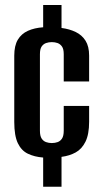

<svg xmlns="http://www.w3.org/2000/svg" viewBox="-20 -668 406 754"><path d="M149.5 65.4V-49.3Q115.1 -52 89.6 -64.3Q64 -76.5 50 -105.8Q36 -135.1 36 -189.3V-449.5Q36 -488.7 50 -512.1Q64 -535.4 89.6 -547Q115.1 -558.5 149.5 -560.9V-648.4H221.6V-558.2Q253 -554.1 277.5 -542.2Q302 -530.3 316 -508Q330 -485.7 330 -449.5V-348H230.3V-455Q230.3 -475.5 223.4 -485.3Q216.5 -495.1 206.1 -498.9Q195.7 -502.6 183.4 -502.6Q171.4 -502.6 160.8 -498.9Q150.2 -495.1 143.5 -485.3Q136.8 -475.5 136.8 -455V-154.8Q136.8 -134.3 143.5 -124Q150.2 -113.8 160.8 -110Q171.4 -106.2 183.4 -106.2Q196 -106.2 206.4 -110Q216.9 -113.8 223.6 -124Q230.3 -134.3 230.3 -154.8V-252H330V-190Q330 -140.6 315.7 -111.6Q301.4 -82.7 277.2 -69.4Q253 -56.1 221.6 -52V65.4Z"/></svg>

Font: Alumni Sans SC Thin
Style: Regular
Weight: 100
Designer: Robert E. Leuschke
Foundry: Robert E. Leuschke
Version: Version 1.018